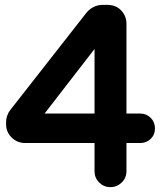

<svg xmlns="http://www.w3.org/2000/svg" viewBox="-20 -743 668 788"><path d="M5 -242Q5 -255 9.5 -268Q14 -281 21 -290L335 -691Q346 -705 363.5 -714Q381 -723 401 -723H421Q456 -723 477.5 -700Q499 -677 499 -645V-277H555Q581 -277 598.5 -259.5Q616 -242 616 -216Q616 -190 598.5 -173Q581 -156 555 -156H499V-40Q499 -13 479.5 6Q460 25 433 25Q406 25 387 6Q368 -13 368 -40V-156H83Q51 -156 28 -178.5Q5 -201 5 -233ZM368 -277V-542L163 -277Z"/></svg>

Font: Varela Round Precious
Style: Bold
Weight: 700
Version: Version 1.000